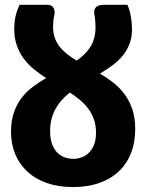

<svg xmlns="http://www.w3.org/2000/svg" viewBox="-20 -748 591 776"><path d="M275.5 -106Q292 -106 308.5 -111.5Q325 -117 338.2 -129.5Q351.5 -142 359.8 -162.2Q368 -182.5 368 -211.5Q368 -241 359.8 -264.8Q351.5 -288.5 337.2 -308Q323 -327.5 303.8 -343.5Q284.5 -359.5 262.5 -374Q245 -360.5 230.5 -344.5Q216 -328.5 205.2 -309.5Q194.5 -290.5 188.5 -268Q182.5 -245.5 182.5 -218Q182.5 -186.5 190.8 -165Q199 -143.5 212.2 -130.5Q225.5 -117.5 242.2 -111.8Q259 -106 275.5 -106ZM495 -728.5Q505 -706.5 509.2 -679.5Q513.5 -652.5 513.5 -630Q513.5 -596 503 -569.5Q492.5 -543 474.8 -521.8Q457 -500.5 433.5 -483.2Q410 -466 384 -450.5Q412 -434 437.8 -414Q463.5 -394 483.2 -367.5Q503 -341 514.8 -306.5Q526.5 -272 526.5 -226Q526.5 -172.5 509.5 -129.2Q492.5 -86 460.2 -55.5Q428 -25 381.2 -8.5Q334.5 8 275.5 8Q216 8 169.5 -8.2Q123 -24.5 90.8 -54.2Q58.5 -84 41.5 -125Q24.5 -166 24.5 -215.5Q24.5 -260 36.2 -293.5Q48 -327 67.5 -352.5Q87 -378 112.8 -397.2Q138.5 -416.5 166.5 -432.5Q140.5 -449 117.2 -468Q94 -487 76.2 -510.8Q58.5 -534.5 48 -564.2Q37.5 -594 37.5 -632.5Q37.5 -655.5 42 -678.2Q46.5 -701 59 -728.5H172.5Q190 -728.5 196.8 -715.5Q203.5 -702.5 199 -684.5Q196.5 -674 195.5 -661.8Q194.5 -649.5 194.5 -639Q194.5 -614 201.8 -594.2Q209 -574.5 222 -558.2Q235 -542 252.2 -528.5Q269.5 -515 290 -503Q306.5 -514.5 320.5 -528Q334.5 -541.5 344.8 -557.8Q355 -574 360.5 -593.5Q366 -613 366 -637Q366 -647.5 365.2 -660Q364.5 -672.5 362.5 -683Q360.5 -692.5 360.8 -700.8Q361 -709 365 -715.2Q369 -721.5 377.2 -725Q385.5 -728.5 399.5 -728.5Z"/></svg>

Font: Lato ExtraBold
Style: Regular
Weight: 800
Designer: Lukasz Dziedzic with Adam Twardoch and Botio Nikoltchev
Foundry: tyPoland Lukasz Dziedzic
Version: Version 2.015; 2015-08-06; http://www.latofonts.com/